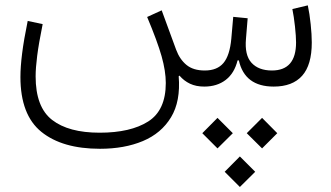

<svg xmlns="http://www.w3.org/2000/svg" viewBox="-20 -331 1267 734"><path d="M923.3 178.2 981.9 119.6 1040 178.2 981.9 236.3ZM753.4 178.2 811.5 119.6 870.1 178.2 811.5 236.3ZM838.9 325.7 897 267.1 955.6 325.7 897 383.8ZM760.7 0Q729.5 0 706.3 -11Q683.1 -22 666 -42L663.1 -39.6Q670.9 56.2 633.8 117.4Q596.7 178.7 526.1 208.3Q455.6 237.8 362.3 237.8Q218.3 237.8 138.2 173.1Q58.1 108.4 58.1 -36.6Q58.1 -75.2 64.5 -126.2Q70.8 -177.2 85.9 -251L143.1 -238.8Q127.9 -163.6 122.1 -117.4Q116.2 -71.3 116.2 -39.1Q116.2 78.6 179.2 127.4Q242.2 176.3 360.8 176.3Q479 176.3 546.4 133.5Q613.8 90.8 613.8 -13.7Q613.8 -59.1 597.7 -116.2Q581.5 -173.3 542.5 -266.1L598.1 -291.5L653.3 -141.1Q667 -104 692.9 -82.8Q718.8 -61.5 762.7 -61.5Q810.1 -61.5 834.2 -90.1Q858.4 -118.7 864.3 -183.1L871.6 -266.6L926.8 -261.2L920.4 -183.1Q914.6 -120.6 941.4 -91.1Q968.3 -61.5 1019.5 -61.5Q1111.8 -61.5 1111.8 -168.5Q1111.8 -191.4 1107.7 -229.7Q1103.5 -268.1 1097.7 -296.4L1156.7 -310.5Q1163.6 -278.3 1167.7 -238.5Q1171.9 -198.7 1171.9 -168.5Q1171.9 -82.5 1135 -41.3Q1098.1 0 1026.4 0Q915.5 0 893.1 -100.1H888.2Q876 -50.8 842.8 -25.4Q809.6 0 760.7 0Z"/></svg>

Font: Estedad-FD Light
Style: Regular
Weight: 300
Designer: Amin Abedi
Version: Version 7.3